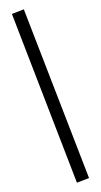

<svg xmlns="http://www.w3.org/2000/svg" viewBox="-60 -758 510 970"><g transform="rotate(-5 195.0 -273.0)"><path d="M290 175 37 -703 99 -721 353 157Z"/></g></svg>

Font: EauTestInfant Medium
Style: Regular
Weight: 500
Designer: Christian Thalmann (Catharsis Fonts)
Version: Version 0.001;PS 000.001;hotconv 1.0.88;makeotf.lib2.5.64775